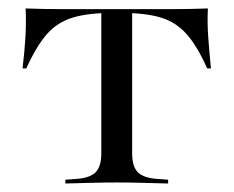

<svg xmlns="http://www.w3.org/2000/svg" viewBox="-20 -432 550 452"><path d="M254.8 -2.4Q223.4 -2.4 194.8 -1.6Q166.1 -0.8 133.9 0V-8.9L154.8 -10.5Q189.5 -12.1 204 -25.4Q218.5 -38.7 218.5 -71V-206.5H291.1V-71Q291.1 -38.7 305.6 -25.4Q320.2 -12.1 354.8 -10.5L375.8 -8.9V0Q343.5 -0.8 314.9 -1.6Q286.3 -2.4 254.8 -2.4ZM245.2 -401.6Q187.9 -401.6 151.6 -390.7Q115.3 -379.8 90.7 -352Q66.1 -324.2 41.9 -271H33.1Q37.9 -310.5 39.9 -345.2Q41.9 -379.8 40.3 -412.1Q62.1 -411.3 83.9 -410.9Q105.6 -410.5 127.4 -410.5H245.2H264.5H382.3Q404 -410.5 425.8 -410.9Q447.6 -411.3 469.4 -412.1Q467.7 -379.8 470.2 -345.2Q472.6 -310.5 476.6 -271H467.7Q444.4 -323.4 419.4 -351.6Q394.4 -379.8 358.5 -390.7Q322.6 -401.6 264.5 -401.6ZM218.5 -206.5V-404.8H291.1V-206.5Z"/></svg>

Font: Playfair 144pt SemiExpanded Light
Style: Regular
Weight: 300
Width: 6
Designer: Claus Eggers Sørensen
Foundry: Claus Eggers Sørensen
Version: Version 2.203